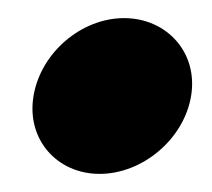

<svg xmlns="http://www.w3.org/2000/svg" viewBox="-20 -142 234 212"><path d="M17 -36C9 12 43 50 90 50C137 50 183 12 191 -36C199 -84 164 -122 117 -122C70 -122 25 -84 17 -36Z"/></svg>

Font: Charger Pro
Style: UltraObl
Weight: 900
Designer: Jasper
Foundry: Cannot Into Space Fonts
Version: Version 1.09